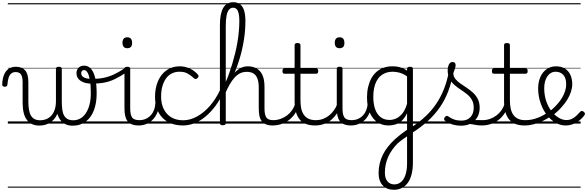

<svg xmlns="http://www.w3.org/2000/svg" viewBox="-71 -1120 5321 1740"><path d="M286 18Q248 18 220 5Q192 -8 172.5 -33.5Q153 -59 143.5 -98.5Q134 -138 134 -190V-374Q134 -427 118 -447Q102 -467 71 -467Q49 -467 33 -455.5Q17 -444 8 -418.5Q-1 -393 -4 -352Q-5 -343 -11 -338.5Q-17 -334 -29 -334Q-39 -334 -45 -338.5Q-51 -343 -51 -355Q-49 -408 -34 -443.5Q-19 -479 8.5 -497Q36 -515 72 -515Q100 -515 121 -507Q142 -499 157 -482Q172 -465 179 -438Q186 -411 186 -373V-202Q186 -159 191.5 -126.5Q197 -94 209.5 -72.5Q222 -51 243 -40.5Q264 -30 295 -30Q320 -30 345 -39Q370 -48 390.5 -68.5Q411 -89 423.5 -122.5Q436 -156 436 -205L459 -117Q450 -84 433 -58.5Q416 -33 393.5 -16Q371 1 343.5 9.5Q316 18 286 18ZM587 19Q550 19 522 5.5Q494 -8 475 -34Q456 -60 446 -100Q436 -140 436 -192V-496Q436 -506 442.5 -510.5Q449 -515 463 -515Q476 -515 482.5 -510.5Q489 -506 489 -496V-202Q489 -159 493.5 -126.5Q498 -94 510 -73Q522 -52 542 -41Q562 -30 593 -30Q615 -30 635 -36.5Q655 -43 672.5 -56.5Q690 -70 704.5 -90.5Q719 -111 729.5 -138Q740 -165 746 -199Q752 -233 752 -273Q752 -349 743.5 -395.5Q735 -442 721.5 -463.5Q708 -485 692 -485Q680 -485 675 -495Q670 -505 674.5 -515Q679 -525 692 -525Q729 -525 754.5 -495.5Q780 -466 792.5 -410Q805 -354 805 -273Q805 -231 799 -193.5Q793 -156 781 -123.5Q769 -91 751 -65Q733 -39 708.5 -20Q684 -1 653.5 9Q623 19 587 19ZM0 571H888V581H0ZM0 -20H888V0H0ZM0 -505H888V-500H0ZM0 -1091H888V-1081H0Z M760 -362Q697 -362 659.5 -387.5Q622 -413 622 -457Q622 -487 641 -506Q660 -525 691 -525Q704 -525 708.5 -515Q713 -505 709 -495Q705 -485 691 -485Q680 -485 672.5 -477.5Q665 -470 665 -457Q665 -439 677.5 -427Q690 -415 712 -410Q734 -405 762 -405Q822 -405 870 -415Q918 -425 963.5 -446.5Q1009 -468 1060 -502Q1068 -509 1075 -506Q1082 -503 1086 -496Q1090 -489 1088 -480.5Q1086 -472 1077 -466Q1019 -427 971.5 -404Q924 -381 874 -371.5Q824 -362 760 -362ZM888 571H926V581H888ZM888 -20H926V0H888ZM888 -505H926V-500H888ZM888 -1091H926V-1081H888Z M1187 17Q1149 17 1123.5 6.5Q1098 -4 1083.5 -24Q1069 -44 1063 -72.5Q1057 -101 1057 -137V-496Q1057 -506 1063 -510.5Q1069 -515 1082 -515Q1096 -515 1102.5 -510.5Q1109 -506 1109 -496V-137Q1109 -82 1125.5 -56.5Q1142 -31 1193 -31Q1202 -31 1206.5 -23.5Q1211 -16 1210.5 -7Q1210 2 1204.5 9.5Q1199 17 1187 17ZM1083 -683Q1061 -683 1050 -695.5Q1039 -708 1039 -732Q1039 -757 1050 -769.5Q1061 -782 1083 -782Q1104 -782 1115 -769.5Q1126 -757 1126 -732Q1127 -707 1115.5 -695Q1104 -683 1083 -683ZM925 571H1250V581H925ZM925 -20H1250V0H925ZM925 -505H1250V-500H925ZM925 -1091H1250V-1081H925Z M1185 17Q1174 17 1168.5 9.5Q1163 2 1163.5 -7Q1164 -16 1171 -23.5Q1178 -31 1191 -31Q1224 -31 1250.5 -43Q1277 -55 1296 -76Q1315 -97 1325.5 -125Q1336 -153 1337 -186Q1338 -198 1347 -201.5Q1356 -205 1364.5 -201.5Q1373 -198 1372 -186Q1371 -142 1356.5 -104.5Q1342 -67 1317.5 -40Q1293 -13 1259 2Q1225 17 1185 17ZM1250 571V581ZM1250 -20V0ZM1250 -505V-500ZM1250 -1091V-1081Z M1588 17Q1470 17 1402 -52Q1334 -121 1334 -243Q1334 -303 1349.5 -353.5Q1365 -404 1394 -441Q1423 -478 1464.5 -498.5Q1506 -519 1559 -519Q1605 -519 1649 -499Q1693 -479 1724 -442Q1729 -435 1728.5 -428.5Q1728 -422 1719 -413Q1710 -404 1702 -404Q1694 -404 1688 -410Q1658 -437 1629.5 -453.5Q1601 -470 1556 -470Q1518 -470 1487 -455Q1456 -440 1434.5 -410.5Q1413 -381 1401 -339.5Q1389 -298 1389 -245Q1389 -179 1413.5 -130.5Q1438 -82 1482.5 -56Q1527 -30 1589 -30Q1599 -30 1605 -23Q1611 -16 1611 -6.5Q1611 3 1605.5 10Q1600 17 1588 17ZM1250 571H1785V581H1250ZM1250 -20H1785V0H1250ZM1250 -505H1785V-500H1250ZM1250 -1091H1785V-1081H1250Z M1588 17Q1576 17 1570 10Q1564 3 1564 -6.5Q1564 -16 1570 -23Q1576 -30 1589 -30Q1652 -30 1715 -64.5Q1778 -99 1832.5 -162Q1887 -225 1926 -310Q1932 -323 1941 -322Q1950 -321 1956 -311.5Q1962 -302 1956 -289Q1924 -217 1881.5 -160Q1839 -103 1791.5 -63.5Q1744 -24 1692 -3.5Q1640 17 1588 17ZM1785 571V581ZM1785 -20V0ZM1785 -505V-500ZM1785 -1091V-1081Z M2399 17Q2363 17 2338.5 6.5Q2314 -4 2299.5 -24Q2285 -44 2279.5 -72.5Q2274 -101 2274 -137V-326Q2274 -374 2262.5 -406Q2251 -438 2227 -453.5Q2203 -469 2164 -469Q2132 -469 2105.5 -456Q2079 -443 2055.5 -417.5Q2032 -392 2010.5 -355Q1989 -318 1968 -269L1949 -278Q1972 -331 1996 -375Q2020 -419 2046.5 -451Q2073 -483 2105 -501Q2137 -519 2176 -519Q2220 -519 2254 -500Q2288 -481 2307 -440.5Q2326 -400 2326 -334V-137Q2326 -82 2342 -56.5Q2358 -31 2405 -31Q2414 -31 2419 -23.5Q2424 -16 2423.5 -7Q2423 2 2417 9.5Q2411 17 2399 17ZM1947 15Q1934 15 1928 10.5Q1922 6 1922 -4V-893Q1922 -997 1952 -1048.5Q1982 -1100 2043 -1100Q2082 -1100 2106.5 -1080Q2131 -1060 2142 -1022Q2153 -984 2153 -933Q2153 -893 2150 -850Q2147 -807 2140 -762Q2133 -717 2122.5 -671Q2112 -625 2097.5 -578.5Q2083 -532 2065 -485.5Q2047 -439 2024.5 -394Q2002 -349 1975 -306V-4Q1975 6 1968 10.5Q1961 15 1947 15ZM1975 -378Q1991 -413 2005.5 -454.5Q2020 -496 2034 -542Q2048 -588 2060 -637Q2072 -686 2080.5 -736Q2089 -786 2093.5 -835.5Q2098 -885 2098 -930Q2098 -966 2093 -993Q2088 -1020 2075.5 -1035Q2063 -1050 2041 -1050Q2019 -1050 2004 -1032Q1989 -1014 1982 -977.5Q1975 -941 1975 -883ZM1785 571H2461V581H1785ZM1785 -20H2461V0H1785ZM1785 -505H2461V-500H1785ZM1785 -1091H2461V-1081H1785Z M2396 17Q2385 17 2379.5 9.5Q2374 2 2374.5 -7Q2375 -16 2382 -23.5Q2389 -31 2402 -31Q2439 -31 2471.5 -42.5Q2504 -54 2530.5 -74Q2557 -94 2576 -121.5Q2595 -149 2605 -182Q2608 -193 2617.5 -192Q2627 -191 2633.5 -184Q2640 -177 2637 -167Q2625 -125 2603 -91.5Q2581 -58 2549.5 -33.5Q2518 -9 2479 4Q2440 17 2396 17ZM2461 571V581ZM2461 -20V0ZM2461 -505V-500ZM2461 -1091V-1081Z M2785 17Q2734 17 2698.5 2Q2663 -13 2641.5 -41.5Q2620 -70 2609.5 -110Q2599 -150 2599 -201V-452H2508Q2497 -452 2493 -458Q2489 -464 2489 -476Q2489 -489 2493 -494.5Q2497 -500 2508 -500H2599V-711Q2599 -721 2605.5 -725.5Q2612 -730 2625 -730Q2638 -730 2645 -725.5Q2652 -721 2652 -711V-500H2793Q2804 -500 2808.5 -494.5Q2813 -489 2813 -476Q2813 -464 2808.5 -458Q2804 -452 2793 -452H2652V-213Q2652 -175 2658 -142Q2664 -109 2679.5 -84.5Q2695 -60 2722 -45.5Q2749 -31 2792 -31Q2802 -31 2807 -23.5Q2812 -16 2811.5 -7Q2811 2 2804.5 9.5Q2798 17 2785 17ZM2461 571H2849V581H2461ZM2461 -20H2849V0H2461ZM2461 -505H2849V-500H2461ZM2461 -1091H2849V-1081H2461Z M2784 17Q2773 17 2767.5 9.5Q2762 2 2762.5 -7Q2763 -16 2770 -23.5Q2777 -31 2790 -31Q2827 -31 2858 -43Q2889 -55 2913 -75Q2937 -95 2955 -120Q2973 -145 2983 -172Q2987 -183 2996 -182.5Q3005 -182 3011 -174.5Q3017 -167 3014 -157Q3003 -124 2983 -93Q2963 -62 2934.5 -37Q2906 -12 2868 2.5Q2830 17 2784 17ZM2849 571V581ZM2849 -20V0ZM2849 -505V-500ZM2849 -1091V-1081Z M3111 17Q3073 17 3047.5 6.5Q3022 -4 3007.5 -24Q2993 -44 2987 -72.5Q2981 -101 2981 -137V-496Q2981 -506 2987 -510.5Q2993 -515 3006 -515Q3020 -515 3026.5 -510.5Q3033 -506 3033 -496V-137Q3033 -82 3049.5 -56.5Q3066 -31 3117 -31Q3126 -31 3130.5 -23.5Q3135 -16 3134.5 -7Q3134 2 3128.5 9.5Q3123 17 3111 17ZM3007 -683Q2985 -683 2974 -695.5Q2963 -708 2963 -732Q2963 -757 2974 -769.5Q2985 -782 3007 -782Q3028 -782 3039 -769.5Q3050 -757 3050 -732Q3051 -707 3039.5 -695Q3028 -683 3007 -683ZM2849 571H3174V581H2849ZM2849 -20H3174V0H2849ZM2849 -505H3174V-500H2849ZM2849 -1091H3174V-1081H2849Z M3109 17Q3098 17 3092.5 9.5Q3087 2 3087.5 -7Q3088 -16 3095 -23.5Q3102 -31 3115 -31Q3148 -31 3174.5 -43Q3201 -55 3220 -76Q3239 -97 3249.5 -125Q3260 -153 3261 -186Q3262 -198 3271 -201.5Q3280 -205 3288.5 -201.5Q3297 -198 3296 -186Q3295 -142 3280.5 -104.5Q3266 -67 3241.5 -40Q3217 -13 3183 2Q3149 17 3109 17ZM3174 571V581ZM3174 -20V0ZM3174 -505V-500ZM3174 -1091V-1081Z M3498 600Q3435 600 3397.5 560Q3360 520 3360 449Q3360 403 3370 361.5Q3380 320 3398.5 282.5Q3417 245 3445 209.5Q3473 174 3510 140Q3528 124 3546.5 109.5Q3565 95 3583 81Q3601 67 3618 56V-94Q3594 -45 3565 -21.5Q3536 2 3506.5 9.5Q3477 17 3449 17Q3393 17 3349 -12.5Q3305 -42 3280 -99Q3255 -156 3255 -238Q3255 -288 3265 -331Q3275 -374 3293.5 -408.5Q3312 -443 3340 -468Q3368 -493 3404.5 -506Q3441 -519 3485 -519Q3511 -519 3532 -515.5Q3553 -512 3574 -503.5Q3595 -495 3618 -480V-497Q3618 -506 3624.5 -510.5Q3631 -515 3645 -515Q3658 -515 3664.5 -510.5Q3671 -506 3671 -497V352Q3671 413 3659 459.5Q3647 506 3624.5 537Q3602 568 3570 584Q3538 600 3498 600ZM3504 551Q3537 551 3563 529.5Q3589 508 3603.5 465Q3618 422 3618 359V116Q3604 125 3589.5 135Q3575 145 3561 156Q3547 167 3533 179Q3505 207 3483.5 237.5Q3462 268 3447 301.5Q3432 335 3424.5 371Q3417 407 3417 446Q3417 478 3427 501.5Q3437 525 3456.5 538Q3476 551 3504 551ZM3459 -33Q3490 -33 3520.5 -47Q3551 -61 3576.5 -93Q3602 -125 3618 -181V-428Q3583 -452 3551 -461Q3519 -470 3486 -470Q3454 -470 3427 -460.5Q3400 -451 3378.5 -432.5Q3357 -414 3342 -386Q3327 -358 3319.5 -322Q3312 -286 3312 -242Q3312 -180 3328 -133Q3344 -86 3377 -59.5Q3410 -33 3459 -33ZM3174 571H3809V581H3174ZM3174 -20H3809V0H3174ZM3174 -505H3809V-500H3174ZM3174 -1091H3809V-1081H3174Z M3663 85Q3653 92 3645.5 88Q3638 84 3636 74.5Q3634 65 3638.5 54Q3643 43 3654 36Q3728 -12 3785 -65.5Q3842 -119 3883.5 -181Q3925 -243 3953.5 -316Q3982 -389 3998 -477Q3999 -484 4006 -486.5Q4013 -489 4021 -487.5Q4029 -486 4034 -480.5Q4039 -475 4037 -466Q4021 -372 3991.5 -294Q3962 -216 3916.5 -149.5Q3871 -83 3808.5 -25.5Q3746 32 3663 85ZM3809 571V581ZM3809 -20V0ZM3809 -505V-500ZM3809 -1091V-1081Z M4296 17Q4263 17 4236.5 11.5Q4210 6 4185 3.5Q4160 1 4131 12L4152 -11Q4189 -25 4214.5 -29Q4240 -33 4260.5 -32Q4281 -31 4302 -31Q4311 -31 4315 -23.5Q4319 -16 4317.5 -7Q4316 2 4310.5 9.5Q4305 17 4296 17ZM4107 19Q4065 19 4027 7Q3989 -5 3960 -27Q3954 -33 3953.5 -41.5Q3953 -50 3961 -59Q3968 -68 3975.5 -69.5Q3983 -71 3992 -65Q4020 -45 4047.5 -36Q4075 -27 4112 -27Q4163 -27 4192.5 -58.5Q4222 -90 4222 -144Q4222 -186 4205 -215.5Q4188 -245 4161 -266.5Q4134 -288 4104 -307.5Q4074 -327 4047 -350.5Q4020 -374 4003 -406Q3986 -438 3986 -485Q3986 -511 3996.5 -534.5Q4007 -558 4031 -558Q4044 -558 4051 -550.5Q4058 -543 4058 -530Q4058 -519 4052.5 -499.5Q4047 -480 4037 -456Q4038 -427 4056 -404.5Q4074 -382 4101 -363.5Q4128 -345 4158 -325Q4188 -305 4215 -280.5Q4242 -256 4259 -223Q4276 -190 4276 -144Q4276 -71 4230 -26Q4184 19 4107 19ZM3809 571H4359V581H3809ZM3809 -20H4359V0H3809ZM3809 -505H4359V-500H3809ZM3809 -1091H4359V-1081H3809Z M4294 17Q4283 17 4277.5 9.5Q4272 2 4272.5 -7Q4273 -16 4280 -23.5Q4287 -31 4300 -31Q4337 -31 4369.5 -42.5Q4402 -54 4428.5 -74Q4455 -94 4474 -121.5Q4493 -149 4503 -182Q4506 -193 4515.5 -192Q4525 -191 4531.5 -184Q4538 -177 4535 -167Q4523 -125 4501 -91.5Q4479 -58 4447.5 -33.5Q4416 -9 4377 4Q4338 17 4294 17ZM4359 571V581ZM4359 -20V0ZM4359 -505V-500ZM4359 -1091V-1081Z M4683 17Q4632 17 4596.5 2Q4561 -13 4539.5 -41.5Q4518 -70 4507.5 -110Q4497 -150 4497 -201V-452H4406Q4395 -452 4391 -458Q4387 -464 4387 -476Q4387 -489 4391 -494.5Q4395 -500 4406 -500H4497V-711Q4497 -721 4503.5 -725.5Q4510 -730 4523 -730Q4536 -730 4543 -725.5Q4550 -721 4550 -711V-500H4691Q4702 -500 4706.5 -494.5Q4711 -489 4711 -476Q4711 -464 4706.5 -458Q4702 -452 4691 -452H4550V-213Q4550 -175 4556 -142Q4562 -109 4577.5 -84.5Q4593 -60 4620 -45.5Q4647 -31 4690 -31Q4700 -31 4705 -23.5Q4710 -16 4709.5 -7Q4709 2 4702.5 9.5Q4696 17 4683 17ZM4359 571H4747V581H4359ZM4359 -20H4747V0H4359ZM4359 -505H4747V-500H4359ZM4359 -1091H4747V-1081H4359Z M4685 17Q4672 17 4666.5 9.5Q4661 2 4662.5 -7Q4664 -16 4671.5 -23.5Q4679 -31 4691 -31Q4747 -31 4801 -52Q4855 -73 4899 -105Q4907 -110 4913.5 -107Q4920 -104 4924.5 -96.5Q4929 -89 4929 -80.5Q4929 -72 4922 -67Q4888 -43 4848 -24Q4808 -5 4766.5 6Q4725 17 4685 17ZM4747 571V581ZM4747 -20V0ZM4747 -505V-500ZM4747 -1091V-1081Z M4899 -103Q4923 -120 4944 -139.5Q4965 -159 4983 -180Q5007 -207 5024 -236.5Q5041 -266 5050.5 -296Q5060 -326 5060 -354Q5060 -413 5034 -441.5Q5008 -470 4962 -470Q4941 -470 4922.5 -459.5Q4904 -449 4890 -429Q4876 -409 4868.5 -382Q4861 -355 4861 -322Q4861 -256 4879.5 -202.5Q4898 -149 4928 -111Q4958 -73 4993 -52.5Q5028 -32 5061 -32Q5091 -32 5114 -44Q5137 -56 5155 -73.5Q5173 -91 5186 -106Q5194 -115 5202 -114.5Q5210 -114 5219 -107Q5227 -101 5229.5 -93.5Q5232 -86 5226 -77Q5210 -53 5184 -31.5Q5158 -10 5125 3.5Q5092 17 5054 17Q5016 17 4979.5 0Q4943 -17 4911.5 -48Q4880 -79 4856.5 -121.5Q4833 -164 4819.5 -214.5Q4806 -265 4806 -321Q4806 -355 4813.5 -385.5Q4821 -416 4835 -440.5Q4849 -465 4869 -482.5Q4889 -500 4913.5 -509.5Q4938 -519 4966 -519Q5019 -519 5052 -496.5Q5085 -474 5100 -437Q5115 -400 5115 -358Q5115 -324 5103.5 -288.5Q5092 -253 5071 -218.5Q5050 -184 5021 -152Q5001 -128 4976 -106Q4951 -84 4924 -65ZM4747 571H5191V581H4747ZM4747 -20H5191V0H4747ZM4747 -505H5191V-500H4747ZM4747 -1091H5191V-1081H4747Z"/></svg>

Font: Playwrite PT Guides
Style: Regular
Weight: 400
Designer: Veronika Burian, José Scaglione
Foundry: TypeTogether
Version: Version 1.003